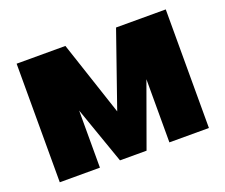

<svg xmlns="http://www.w3.org/2000/svg" viewBox="-95 -688 971 830"><g transform="rotate(-20 390.0 -272.5)"><path d="M49.7 0V-545.5H274.1L387.8 -203.1L507.1 -545.5H735.8V0H554V-290.5L448.9 0H326.7L234.4 -262.8V0Z"/></g></svg>

Font: Inter P Black
Style: Regular
Weight: 900
Designer: Rasmus Andersson
Foundry: rsms
Version: Version 3.018;git-588b23468